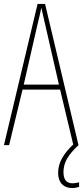

<svg xmlns="http://www.w3.org/2000/svg" viewBox="-20 -734 420 971"><path d="M351 0 284 -281H94L26 0H0L170 -714H208L377 0ZM208 -612Q202 -637 198 -655Q194 -673 189 -695Q185 -673 180.5 -655.5Q176 -638 170 -612L100 -306H278ZM301 136Q301 193 346 193Q355 193 365.5 191Q376 189 380 188V211Q374 213 365 215Q356 217 345 217Q312 217 293 197Q274 177 274 140Q274 99 296.5 61.5Q319 24 357 -9L377 0Q338 36 319.5 68Q301 100 301 136Z"/></svg>

Font: Noto Sans Hebrew ExtraCondensed Thin
Style: Regular
Weight: 100
Width: 2
Designer: Monotype Design Team
Foundry: Monotype Imaging Inc.
Version: Version 2.004; ttfautohint (v1.8.4.7-5d5b)